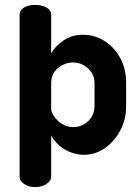

<svg xmlns="http://www.w3.org/2000/svg" viewBox="-20 -764 559 784"><path d="M124 0Q96 0 78 -13Q60 -26 60 -41V-704Q60 -722 78 -733Q96 -744 122 -744Q151 -744 170 -733Q189 -722 189 -704V-546Q205 -575 239 -598.5Q273 -622 318 -622Q368 -622 408 -596Q448 -570 471.5 -526Q495 -482 495 -426V-330Q495 -276 471 -231Q447 -186 408 -159Q369 -132 323 -132Q294 -132 266.5 -143Q239 -154 219 -172.5Q199 -191 189 -211V-41Q189 -26 170 -13Q151 0 124 0ZM279 -245Q302 -245 322 -256Q342 -267 354 -286.5Q366 -306 366 -330V-426Q366 -449 354 -467.5Q342 -486 322 -497.5Q302 -509 278 -509Q256 -509 235.5 -498.5Q215 -488 202 -470Q189 -452 189 -426V-319Q189 -307 200.5 -289.5Q212 -272 232.5 -258.5Q253 -245 279 -245Z"/></svg>

Font: Dosis
Style: Bold
Weight: 700
Designer: EdgarTolentino, PabloImpallari, IginoMarini
Foundry: EdgarTolentino, PabloImpallari, IginoMarini
Version: Version 3.001; ttfautohint (v1.8.2)